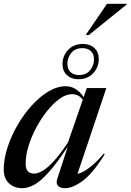

<svg xmlns="http://www.w3.org/2000/svg" viewBox="-20 -972 682 1003"><path d="M279 -37 334 -206Q276.5 -119 234.2 -72Q192 -25 159 -7Q126 11 96 11Q54 11 26.8 -14.5Q-0.5 -40 -0.5 -86.5Q-0.5 -140.5 18.8 -200.5Q38 -260.5 70.8 -317.2Q103.5 -374 145.2 -420.2Q187 -466.5 232.8 -494Q278.5 -521.5 323.5 -521.5Q379 -521.5 417 -464.5L433.5 -512H535.5L385 -64Q408.5 -68.5 443 -93Q477.5 -117.5 522 -169.5L527 -166Q465.5 -67.5 413.2 -28.2Q361 11 320 11Q293.5 11 282.5 -2Q271.5 -15 279 -37ZM114 -119Q114 -89 126 -77Q138 -65 158.5 -65Q176.5 -65 201.5 -79Q226.5 -93 259.5 -128.5Q292.5 -164 335 -227.5L412.5 -451Q400.5 -467 386.5 -473.5Q372.5 -480 355.5 -480Q325 -480 291.8 -456.2Q258.5 -432.5 226.8 -393Q195 -353.5 169.5 -305.8Q144 -258 129 -209.2Q114 -160.5 114 -119ZM413.5 -742.5Q450 -742.5 473 -721.2Q496 -700 496 -664Q496 -620.5 466.5 -589.2Q437 -558 389.5 -558Q353 -558 329.8 -579.5Q306.5 -601 306.5 -637Q306.5 -680.5 336 -711.5Q365.5 -742.5 413.5 -742.5ZM392.5 -580Q430.5 -580 450.8 -605.2Q471 -630.5 471 -661.5Q471 -690 454.5 -705.2Q438 -720.5 410.5 -720.5Q372.5 -720.5 352.2 -695.5Q332 -670.5 332 -639.5Q332 -611 348.2 -595.5Q364.5 -580 392.5 -580ZM427.5 -789 539 -952H642L641 -948L444 -789Z"/></svg>

Font: Newsreader 72pt Medium
Style: Italic
Weight: 500
Italic angle: -17°
Designer: Hugues Gentile
Foundry: Production Type
Version: Version 1.003; ttfautohint (v1.8.3)